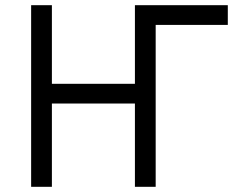

<svg xmlns="http://www.w3.org/2000/svg" viewBox="-20 -720 918 740"><path d="M100 0H180V-321H500V0H580V-624H858V-700H500V-397H180V-700H100Z"/></svg>

Font: Fixel Text Regular
Style: Regular
Weight: 400
Width: 4
Designer: AlfaBravo + MacPaw
Foundry: Kyrylo Tkachov, Marchela Mozhyna, Serhii Makarenko, Maria Weinstein, Zakhar Kryvoshyya
Version: Version 1.211